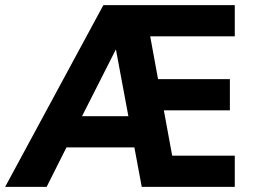

<svg xmlns="http://www.w3.org/2000/svg" viewBox="-66 -725 980 745"><path d="M-46 0 335 -705H845V-584H472L510 -621L555 -376L503 -418H826V-297H530L562 -339L610 -78L558 -121H845V0H484L447 -198L493 -153H158L212 -193L115 0ZM383 -532 234 -238 231 -274H469L440 -232L384 -532Z"/></svg>

Font: Nunito Sans 12pt ExtraLight
Style: Weight 830 Width 84 Optical size 12.0 YTLC 445
Weight: 830
Width: 4
Designer: Vernon Adams
Foundry: Vernon Adams
Version: Version 3.101;gftools[0.9.27]